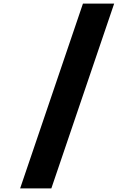

<svg xmlns="http://www.w3.org/2000/svg" viewBox="-20 -868 740 1058"><path d="M609 -848 263 170H91L437 -848Z"/></svg>

Font: Martian Mono ExtraBold
Style: Regular
Weight: 800
Monospace: yes
Designer: Roman Shamin
Foundry: Evil Martians
Version: Version 1.000; ttfautohint (v1.8.4.7-5d5b)